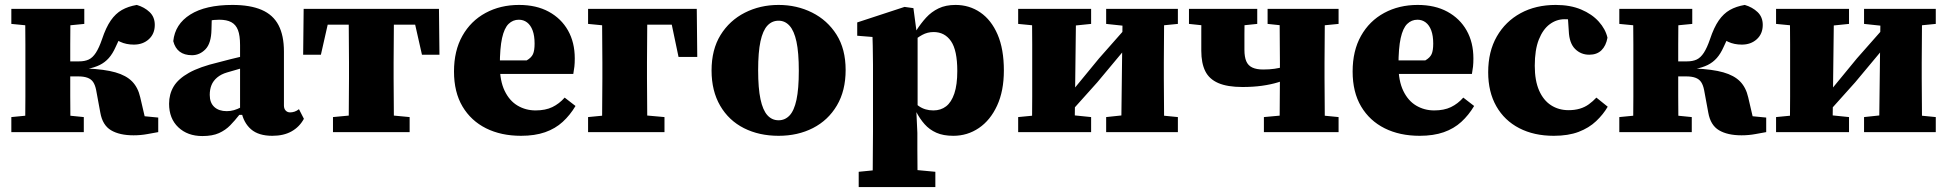

<svg xmlns="http://www.w3.org/2000/svg" viewBox="-20 -536 7904 779"><path d="M26 0V-61L129 -71H220L320 -61V0ZM26 -439V-500H322V-439L220 -429H129ZM82 0Q82 -31 82.5 -68Q83 -105 83 -144Q83 -183 83 -217V-283Q83 -317 83 -356Q83 -395 82.5 -433Q82 -471 82 -500H266Q266 -471 265.5 -433Q265 -395 265 -355.5Q265 -316 265 -280V-226Q265 -188 265 -147Q265 -106 265.5 -68.5Q266 -31 266 0ZM387 -79 370 -171Q366 -191 358 -203Q350 -215 335 -220.5Q320 -226 298 -226H213V-287H301Q324 -287 340 -294.5Q356 -302 369 -322Q382 -342 394 -377Q410 -425 429.5 -453Q449 -481 474.5 -495.5Q500 -510 535 -516Q566 -507 587 -487Q608 -467 608 -435Q608 -399 584 -377Q560 -355 523 -355Q492 -355 467.5 -366.5Q443 -378 423 -397L504 -440Q488 -418 475 -396.5Q462 -375 449 -345Q437 -318 421.5 -300.5Q406 -283 385 -272.5Q364 -262 333 -256V-258Q404 -255 448 -242.5Q492 -230 516 -205.5Q540 -181 549 -141L580 -8L457 -75L622 -59V0Q605 3 578 8Q551 13 522 13Q465 13 430.5 -7.5Q396 -28 387 -79Z M801 16Q741 16 703.5 -19.5Q666 -55 666 -115Q666 -154 684.5 -185Q703 -216 746.5 -240.5Q790 -265 866 -283Q891 -290 916 -296Q941 -302 966 -308Q991 -314 1015 -320V-276Q988 -267 958 -258.5Q928 -250 901 -242Q877 -235 861 -221.5Q845 -208 838 -190.5Q831 -173 831 -151Q831 -119 849.5 -102Q868 -85 900 -85Q915 -85 929 -89Q943 -93 958.5 -101Q974 -109 993 -121L998 -70H951Q933 -47 914 -27.5Q895 -8 868.5 4Q842 16 801 16ZM1085 15Q1029 15 998.5 -11.5Q968 -38 959 -85L954 -87V-353Q954 -392 945.5 -414Q937 -436 918.5 -446Q900 -456 870 -456Q848 -456 826.5 -452Q805 -448 781 -441L840 -490L838 -416Q837 -360 813.5 -336Q790 -312 759 -312Q728 -312 709 -326.5Q690 -341 683 -369Q690 -438 752 -477Q814 -516 923 -516Q995 -516 1041.5 -496Q1088 -476 1110 -434Q1132 -392 1132 -327V-108Q1132 -95 1139 -87.5Q1146 -80 1157 -80Q1166 -80 1175 -83Q1184 -86 1193 -93L1213 -54Q1195 -21 1163 -3Q1131 15 1085 15Z M1210 -314 1212 -500H1761L1763 -314H1692L1652 -491L1714 -436H1259L1322 -491L1282 -314ZM1331 0V-61L1437 -71H1536L1642 -61V0ZM1394 0Q1395 -30 1395 -67.5Q1395 -105 1395.5 -144Q1396 -183 1396 -217V-283Q1396 -317 1395.5 -356Q1395 -395 1395 -433Q1395 -471 1394 -500H1579Q1578 -471 1578 -433Q1578 -395 1577.5 -356Q1577 -317 1577 -283V-217Q1577 -183 1577.5 -144Q1578 -105 1578 -67.5Q1578 -30 1579 0Z M2094 15Q2013 15 1952 -15.5Q1891 -46 1856.5 -104Q1822 -162 1822 -246Q1822 -330 1856 -390.5Q1890 -451 1950 -483.5Q2010 -516 2086 -516Q2156 -516 2206.5 -488.5Q2257 -461 2284.5 -412.5Q2312 -364 2312 -299Q2312 -280 2310.5 -266Q2309 -252 2306 -236H1937V-291H2117Q2136 -302 2142.5 -316.5Q2149 -331 2149 -359Q2149 -391 2141 -412.5Q2133 -434 2118.5 -445Q2104 -456 2085 -456Q2061 -456 2043.5 -439Q2026 -422 2017 -381.5Q2008 -341 2008 -270Q2008 -208 2027.5 -167.5Q2047 -127 2080 -107.5Q2113 -88 2153 -88Q2193 -88 2221 -101.5Q2249 -115 2271 -140L2315 -106Q2293 -69 2263 -41.5Q2233 -14 2191.5 0.5Q2150 15 2094 15Z M2422 0Q2423 -30 2423 -67.5Q2423 -105 2423.5 -144Q2424 -183 2424 -217V-283Q2424 -317 2423.5 -356Q2423 -395 2423 -433Q2423 -471 2422 -500H2607Q2606 -471 2606 -433Q2606 -395 2605.5 -356Q2605 -317 2605 -283V-217Q2605 -183 2605.5 -144Q2606 -105 2606 -67.5Q2606 -30 2607 0ZM2553 -436V-500H2807L2809 -305H2733L2694 -491L2760 -436ZM2366 0V-61L2469 -71H2564L2676 -61V0ZM2366 -439V-500H2498V-429H2469Z M3139 15Q3060 15 2998.5 -16Q2937 -47 2902 -107Q2867 -167 2867 -250Q2867 -335 2903.5 -394Q2940 -453 3002 -484.5Q3064 -516 3139 -516Q3213 -516 3275 -485Q3337 -454 3374 -395.5Q3411 -337 3411 -252Q3411 -168 3375.5 -108Q3340 -48 3278.5 -16.5Q3217 15 3139 15ZM3139 -48Q3165 -48 3183.5 -67.5Q3202 -87 3211.5 -131Q3221 -175 3221 -249Q3221 -323 3211.5 -367Q3202 -411 3183.5 -431.5Q3165 -452 3139 -452Q3112 -452 3093.5 -432Q3075 -412 3065.5 -368.5Q3056 -325 3056 -251Q3056 -178 3065.5 -133.5Q3075 -89 3093.5 -68.5Q3112 -48 3139 -48Z M3464 223V161L3565 151H3669L3775 161V223ZM3520 223Q3521 181 3521 142.5Q3521 104 3521.5 68.5Q3522 33 3522 -2V-273Q3522 -296 3521.5 -314.5Q3521 -333 3521 -350Q3521 -367 3520 -386L3458 -391V-445L3650 -508L3686 -503L3698 -413L3703 -405V-90L3698 -83L3702 3Q3702 36 3702 71Q3702 106 3702.5 144Q3703 182 3703 223ZM3848 15Q3807 15 3779 2.5Q3751 -10 3731.5 -32Q3712 -54 3697 -83H3653L3658 -153Q3683 -123 3708 -105.5Q3733 -88 3767 -88Q3797 -88 3818.5 -104.5Q3840 -121 3852 -156.5Q3864 -192 3864 -248Q3864 -332 3838.5 -369Q3813 -406 3768 -406Q3743 -406 3722 -394.5Q3701 -383 3684 -367.5Q3667 -352 3654 -338L3649 -411H3697Q3716 -441 3737.5 -464.5Q3759 -488 3788 -502Q3817 -516 3857 -516Q3913 -516 3957.5 -485.5Q4002 -455 4027.5 -396Q4053 -337 4053 -250Q4053 -167 4025.5 -107.5Q3998 -48 3951.5 -16.5Q3905 15 3848 15Z M4111 0V-61L4214 -71H4309L4407 -61V0ZM4468 0V-61L4562 -71H4657L4759 -61V0ZM4167 0Q4167 -30 4167.5 -67.5Q4168 -105 4168 -144Q4168 -183 4168 -217V-283Q4168 -317 4168 -356Q4168 -395 4167.5 -433Q4167 -471 4167 -500H4346L4340 0ZM4311 -67 4287 -153H4319L4439 -299L4559 -435L4582 -347H4553L4432 -202ZM4529 0 4535 -500H4704Q4703 -471 4703 -433Q4703 -395 4702.5 -356Q4702 -317 4702 -283V-217Q4702 -183 4702.5 -144Q4703 -105 4703 -67.5Q4703 -30 4704 0ZM4111 -439V-500H4407V-439L4309 -429H4214ZM4468 -439V-500H4759V-439L4657 -429H4562Z M5021 -183Q4960 -183 4923 -199Q4886 -215 4870 -247.5Q4854 -280 4854 -330Q4854 -373 4854 -415.5Q4854 -458 4855 -500H5030Q5030 -476 5029.5 -451Q5029 -426 5029 -398Q5029 -370 5029 -334Q5029 -305 5036.5 -287.5Q5044 -270 5061 -262Q5078 -254 5105 -254Q5131 -254 5151 -257Q5171 -260 5187.5 -264.5Q5204 -269 5218 -275V-221Q5195 -211 5165.5 -202Q5136 -193 5100 -188Q5064 -183 5021 -183ZM5171 0Q5172 -30 5172 -67.5Q5172 -105 5172.5 -144Q5173 -183 5173 -217V-283Q5173 -317 5172.5 -356Q5172 -395 5172 -433Q5172 -471 5171 -500H5356Q5355 -471 5355 -433Q5355 -395 5354.5 -356Q5354 -317 5354 -283V-217Q5354 -183 5354.5 -144Q5355 -105 5355 -67.5Q5355 -30 5356 0ZM4804 -439V-500H5081V-439L4984 -429H4899ZM5108 0V-61L5218 -71H5309L5411 -61V0ZM5123 -439V-500H5411V-439L5309 -429H5218Z M5740 15Q5659 15 5598 -15.5Q5537 -46 5502.5 -104Q5468 -162 5468 -246Q5468 -330 5502 -390.5Q5536 -451 5596 -483.5Q5656 -516 5732 -516Q5802 -516 5852.5 -488.5Q5903 -461 5930.5 -412.5Q5958 -364 5958 -299Q5958 -280 5956.5 -266Q5955 -252 5952 -236H5583V-291H5763Q5782 -302 5788.5 -316.5Q5795 -331 5795 -359Q5795 -391 5787 -412.5Q5779 -434 5764.5 -445Q5750 -456 5731 -456Q5707 -456 5689.5 -439Q5672 -422 5663 -381.5Q5654 -341 5654 -270Q5654 -208 5673.5 -167.5Q5693 -127 5726 -107.5Q5759 -88 5799 -88Q5839 -88 5867 -101.5Q5895 -115 5917 -140L5961 -106Q5939 -69 5909 -41.5Q5879 -14 5837.5 0.5Q5796 15 5740 15Z M6284 15Q6204 15 6144 -16Q6084 -47 6051 -105Q6018 -163 6018 -243Q6018 -327 6053 -388Q6088 -449 6149.5 -482.5Q6211 -516 6292 -516Q6351 -516 6395 -497.5Q6439 -479 6466.5 -448.5Q6494 -418 6502 -383Q6496 -350 6477.5 -332Q6459 -314 6428 -314Q6394 -314 6370.5 -337.5Q6347 -361 6345 -410L6340 -485L6418 -439Q6397 -447 6376.5 -452.5Q6356 -458 6328 -458Q6295 -458 6267.5 -437.5Q6240 -417 6223.5 -375.5Q6207 -334 6207 -269Q6207 -209 6224.5 -169Q6242 -129 6273 -109Q6304 -89 6344 -89Q6369 -89 6389.5 -95Q6410 -101 6426.5 -113Q6443 -125 6457 -140L6503 -103Q6485 -72 6456 -44.5Q6427 -17 6385 -1Q6343 15 6284 15Z M6550 0V-61L6653 -71H6744L6844 -61V0ZM6550 -439V-500H6846V-439L6744 -429H6653ZM6606 0Q6606 -31 6606.5 -68Q6607 -105 6607 -144Q6607 -183 6607 -217V-283Q6607 -317 6607 -356Q6607 -395 6606.5 -433Q6606 -471 6606 -500H6790Q6790 -471 6789.5 -433Q6789 -395 6789 -355.5Q6789 -316 6789 -280V-226Q6789 -188 6789 -147Q6789 -106 6789.5 -68.5Q6790 -31 6790 0ZM6911 -79 6894 -171Q6890 -191 6882 -203Q6874 -215 6859 -220.5Q6844 -226 6822 -226H6737V-287H6825Q6848 -287 6864 -294.5Q6880 -302 6893 -322Q6906 -342 6918 -377Q6934 -425 6953.5 -453Q6973 -481 6998.5 -495.5Q7024 -510 7059 -516Q7090 -507 7111 -487Q7132 -467 7132 -435Q7132 -399 7108 -377Q7084 -355 7047 -355Q7016 -355 6991.5 -366.5Q6967 -378 6947 -397L7028 -440Q7012 -418 6999 -396.5Q6986 -375 6973 -345Q6961 -318 6945.5 -300.5Q6930 -283 6909 -272.5Q6888 -262 6857 -256V-258Q6928 -255 6972 -242.5Q7016 -230 7040 -205.5Q7064 -181 7073 -141L7104 -8L6981 -75L7146 -59V0Q7129 3 7102 8Q7075 13 7046 13Q6989 13 6954.5 -7.5Q6920 -28 6911 -79Z M7186 0V-61L7289 -71H7384L7482 -61V0ZM7543 0V-61L7637 -71H7732L7834 -61V0ZM7242 0Q7242 -30 7242.5 -67.5Q7243 -105 7243 -144Q7243 -183 7243 -217V-283Q7243 -317 7243 -356Q7243 -395 7242.5 -433Q7242 -471 7242 -500H7421L7415 0ZM7386 -67 7362 -153H7394L7514 -299L7634 -435L7657 -347H7628L7507 -202ZM7604 0 7610 -500H7779Q7778 -471 7778 -433Q7778 -395 7777.5 -356Q7777 -317 7777 -283V-217Q7777 -183 7777.5 -144Q7778 -105 7778 -67.5Q7778 -30 7779 0ZM7186 -439V-500H7482V-439L7384 -429H7289ZM7543 -439V-500H7834V-439L7732 -429H7637Z"/></svg>

Font: Source Serif 4 ExtraBold
Style: Regular
Weight: 800
Designer: Frank Grießhammer
Foundry: Adobe Systems Incorporated
Version: Version 4.004;hotconv 1.0.116;makeotfexe 2.5.65601